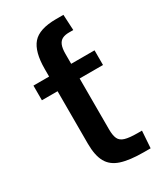

<svg xmlns="http://www.w3.org/2000/svg" viewBox="-187 -814 770 897"><g transform="rotate(-30 198.0 -366.0)"><path d="M315.4 5.4Q239.3 5.4 193.8 -9.5Q148.4 -24.4 128.4 -60.5Q108.4 -96.7 108.4 -160.2V-442.9H23.9V-522H108.4V-562.5Q108.4 -655.8 144 -697Q179.7 -738.3 271 -738.3H310.5L314.9 -653.8H291Q270 -653.8 255.9 -646.7Q241.7 -639.6 234.6 -622.6Q227.5 -605.5 227.5 -575.7V-522H353.5V-442.9H227.5V-168.5Q227.5 -135.7 235.8 -117.9Q244.1 -100.1 267.3 -93.3Q290.5 -86.4 334.5 -86.4H357.9L351.6 5.4Z"/></g></svg>

Font: Monda SemiBold
Style: Regular
Weight: 600
Designer: Vernon Adams
Foundry: Vernon Adams
Version: Version 2.200